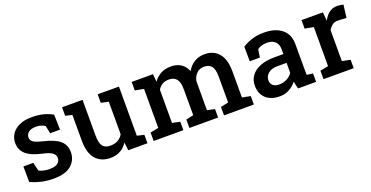

<svg xmlns="http://www.w3.org/2000/svg" viewBox="-27 -1069 3107 1610"><g transform="rotate(-20 1526.0 -264.0)"><path d="M254.4 10.3Q197.8 10.3 148.7 -0.7Q99.6 -11.7 50.3 -33.2L48.8 -172.9H137.2L155.8 -96.7Q176.8 -87.4 199 -82.3Q221.2 -77.1 248.5 -77.1Q301.3 -77.1 323 -95.7Q344.7 -114.3 344.7 -141.6Q344.7 -168 322 -186.8Q299.3 -205.6 235.4 -219.2Q140.6 -239.7 95.9 -279.1Q51.3 -318.4 51.3 -381.3Q51.3 -424.8 74.5 -460Q97.7 -495.1 142.8 -516.4Q188 -537.6 253.9 -537.6Q314 -537.6 360.6 -525.1Q407.2 -512.7 439.9 -492.2L442.9 -357.9H355.5L340.3 -427.7Q325.2 -438.5 305.2 -444.3Q285.2 -450.2 259.3 -450.2Q218.8 -450.2 195.3 -432.4Q171.9 -414.6 171.9 -387.7Q171.9 -372.1 179.4 -359.4Q187 -346.7 208.7 -336.2Q230.5 -325.7 272.5 -315.9Q375.5 -292 419.9 -253.4Q464.4 -214.8 464.4 -151.4Q464.4 -80.6 412.6 -35.2Q360.8 10.3 254.4 10.3Z M763.2 10.3Q678.2 10.3 630.6 -43.7Q583 -97.7 583 -211.4V-438L523.4 -452.6V-528.3H583H706.1V-210.4Q706.1 -142.1 727.8 -114.5Q749.5 -86.9 794.9 -86.9Q835 -86.9 863 -102.8Q891.1 -118.7 907.7 -147.9V-438L841.3 -452.6V-528.3H907.7H1030.8V-89.8L1093.3 -75.2V0H921.9L913.6 -71.8Q888.7 -32.2 850.3 -11Q812 10.3 763.2 10.3Z M1148.4 0V-75.2L1222.2 -89.8V-438L1144.5 -452.6V-528.3H1335L1340.8 -459Q1366.7 -496.6 1405.5 -517.3Q1444.3 -538.1 1495.6 -538.1Q1547.4 -538.1 1584.2 -514.9Q1621.1 -491.7 1640.1 -444.8Q1664.6 -488.3 1704.3 -513.2Q1744.1 -538.1 1797.9 -538.1Q1877.4 -538.1 1923.1 -483.9Q1968.8 -429.7 1968.8 -319.8V-89.8L2042.5 -75.2V0H1776.4V-75.2L1845.7 -89.8V-320.3Q1845.7 -387.2 1823.2 -414.1Q1800.8 -440.9 1757.3 -440.9Q1716.8 -440.9 1690.7 -415Q1664.6 -389.2 1656.7 -349.1V-89.8L1723.6 -75.2V0H1467.3V-75.2L1534.2 -89.8V-320.3Q1534.2 -384.8 1511.2 -412.8Q1488.3 -440.9 1444.8 -440.9Q1408.7 -440.9 1384 -426.3Q1359.4 -411.6 1344.7 -384.8V-89.8L1413.6 -75.2V0Z M2274.4 10.3Q2193.8 10.3 2148.9 -31.2Q2104 -72.8 2104 -145.5Q2104 -195.3 2131.3 -232.9Q2158.7 -270.5 2211.4 -291.7Q2264.2 -313 2339.4 -313H2419.9V-357.4Q2419.9 -399.4 2394.8 -424.3Q2369.6 -449.2 2321.8 -449.2Q2294.4 -449.2 2273.4 -442.6Q2252.4 -436 2235.8 -423.8L2224.6 -352.5H2134.3L2133.3 -482.9Q2172.4 -508.3 2220.2 -523.2Q2268.1 -538.1 2326.7 -538.1Q2427.2 -538.1 2485.1 -491Q2543 -443.8 2543 -356V-123Q2543 -112.3 2543.2 -102.1Q2543.5 -91.8 2544.4 -82L2598.1 -75.2V0H2437.5Q2432.6 -17.1 2428.5 -33.2Q2424.3 -49.3 2422.4 -65.4Q2396 -32.2 2358.6 -11Q2321.3 10.3 2274.4 10.3ZM2302.2 -85Q2339.4 -85 2371.6 -102.3Q2403.8 -119.6 2419.9 -146V-234.4H2337.9Q2282.7 -234.4 2254.6 -208.7Q2226.6 -183.1 2226.6 -148.9Q2226.6 -118.2 2246.1 -101.6Q2265.6 -85 2302.2 -85Z M2664.1 0V-75.2L2737.3 -89.8V-438L2660.2 -452.6V-528.3H2850.6L2856.9 -461.9L2857.9 -451.2Q2878.9 -493.2 2909.4 -515.6Q2939.9 -538.1 2981 -538.1Q2994.6 -538.1 3010 -535.6Q3025.4 -533.2 3035.2 -530.3L3021 -416.5L2952.1 -420.4Q2918.5 -422.4 2896.7 -407.2Q2875 -392.1 2860.4 -365.2V-89.8L2933.6 -75.2V0Z"/></g></svg>

Font: Roboto Slab LO Medium
Style: Regular
Weight: 500
Designer: Google
Version: Version 2.000